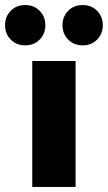

<svg xmlns="http://www.w3.org/2000/svg" viewBox="-70 -742 428 762"><path d="M30 -562Q-5 -562 -27.5 -585Q-50 -608 -50 -642Q-50 -676 -27.5 -699Q-5 -722 30 -722Q65 -722 87.5 -699Q110 -676 110 -642Q110 -608 87.5 -585Q65 -562 30 -562ZM258 -562Q223 -562 200.5 -585Q178 -608 178 -642Q178 -676 200.5 -699Q223 -722 258 -722Q293 -722 315.5 -699Q338 -676 338 -642Q338 -608 315.5 -585Q293 -562 258 -562ZM58 0V-500H230V0Z"/></svg>

Font: TypoPRO Source Sans Pro
Style: Regular
Weight: 900
Designer: Paul D. Hunt
Foundry: Adobe Systems Incorporated
Version: Version 2.020;PS 2.000;hotconv 1.0.86;makeotf.lib2.5.63406